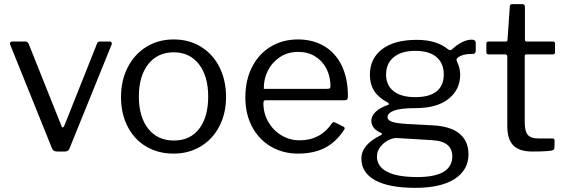

<svg xmlns="http://www.w3.org/2000/svg" viewBox="-20 -730 2726 925"><path d="M508 -530Q515 -530 517.5 -525.5Q520 -521 518 -516L315 -15Q310 0 292 0H256Q237 0 231 -14L29 -515Q28 -517 28 -520Q28 -530 40 -530H102Q113 -530 118 -519L275 -126Q278 -116 282 -116Q286 -116 291 -127L447 -519Q450 -530 462 -530Z M816 10Q741 10 683.5 -24.5Q626 -59 594.5 -121Q563 -183 563 -262Q563 -343 595.5 -406Q628 -469 685.5 -504.5Q743 -540 817 -540Q891 -540 948.5 -504.5Q1006 -469 1037.5 -406Q1069 -343 1069 -263Q1069 -184 1037 -122Q1005 -60 947.5 -25Q890 10 816 10ZM818 -53Q896 -53 939.5 -109.5Q983 -166 983 -265Q983 -363 938.5 -420.5Q894 -478 817 -478Q739 -478 694 -420.5Q649 -363 649 -265Q649 -167 694 -110Q739 -53 818 -53Z M1249 -232Q1249 -184 1272.5 -143Q1296 -102 1336 -78Q1376 -54 1424 -54Q1524 -54 1580 -137Q1584 -141 1587 -141.5Q1590 -142 1594 -140L1636 -119Q1644 -114 1638 -105Q1599 -45 1545 -17.5Q1491 10 1416 10Q1343 10 1285 -24Q1227 -58 1194.5 -119.5Q1162 -181 1162 -260Q1162 -345 1195 -408.5Q1228 -472 1285.5 -506Q1343 -540 1415 -540Q1487 -540 1541.5 -508Q1596 -476 1626 -414.5Q1656 -353 1656 -269V-265Q1656 -256 1653 -251.5Q1650 -247 1641 -247H1258Q1249 -247 1249 -232ZM1555 -302Q1566 -302 1569 -304.5Q1572 -307 1572 -316Q1572 -360 1553.5 -397.5Q1535 -435 1499.5 -457.5Q1464 -480 1417 -480Q1366 -480 1328 -454.5Q1290 -429 1270 -388.5Q1250 -348 1251 -302Z M2253 -539Q2272 -539 2272 -523V-488Q2272 -478 2267.5 -473.5Q2263 -469 2252 -470Q2219 -470 2200 -461Q2176 -451 2180 -438Q2181 -434 2186 -423Q2191 -412 2194 -398.5Q2197 -385 2197 -370Q2197 -299 2141.5 -254Q2086 -209 1980 -209Q1909 -209 1878 -197Q1847 -185 1847 -166Q1847 -151 1868 -143.5Q1889 -136 1938 -133L2067 -126Q2153 -121 2195 -85Q2237 -49 2237 13Q2237 89 2170.5 132Q2104 175 1981 175Q1854 175 1787.5 138.5Q1721 102 1721 34Q1721 -33 1815 -79Q1826 -84 1815 -90Q1769 -110 1769 -149Q1769 -171 1789.5 -191Q1810 -211 1848 -224Q1853 -225 1853 -229Q1853 -234 1848 -236Q1804 -259 1783 -291.5Q1762 -324 1762 -370Q1762 -448 1821 -493Q1880 -538 1988 -538Q2083 -538 2138 -493Q2145 -488 2148 -488Q2152 -488 2159 -493Q2178 -512 2203.5 -525.5Q2229 -539 2253 -539ZM1980 -262Q2049 -262 2083.5 -290Q2118 -318 2118 -371Q2118 -425 2083 -455Q2048 -485 1980 -485Q1914 -485 1877 -454.5Q1840 -424 1840 -371Q1840 -319 1876.5 -290.5Q1913 -262 1980 -262ZM1892 -65Q1874 -66 1851 -54.5Q1828 -43 1812 -22Q1796 -1 1796 24Q1796 72 1845 97.5Q1894 123 1990 123Q2159 123 2159 23Q2159 -12 2135.5 -32Q2112 -52 2059 -55Z M2516 -468Q2508 -468 2508 -459V-142Q2508 -97 2523 -80Q2538 -63 2572 -63H2641Q2652 -63 2652 -52L2651 -18Q2651 -8 2639 -5Q2613 0 2545 0Q2482 0 2453 -29.5Q2424 -59 2424 -123V-457Q2424 -468 2414 -468H2334Q2323 -468 2323 -478V-520Q2323 -530 2333 -530H2418Q2425 -530 2425 -538L2436 -697Q2436 -710 2447 -710H2497Q2509 -710 2509 -696V-538Q2509 -530 2517 -530H2643Q2654 -530 2654 -521V-478Q2654 -468 2643 -468Z"/></svg>

Font: Libre Franklin
Style: Regular
Weight: 400
Designer: Pablo Impallari, Rodrigo Fuenzalida
Foundry: Impallari Type
Version: Version 1.001; ttfautohint (v1.4.1)